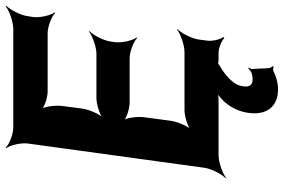

<svg xmlns="http://www.w3.org/2000/svg" viewBox="-179 -598 983 665"><g transform="rotate(-90 312.5 -265.5)"><path d="M370 118C351 118 343 107 346 86C348 69 356 54 369 41C379 30 394 18 412 7C415 6 427 -2 426 -4L421 -3C422 -1 436 0 439 0H462C479 0 505 11 513 20L517 17C509 8 502 -20 504 -37L508 -68C511 -92 530 -129 544 -142L543 -144C528 -132 489 -118 465 -118H263C243 -118 205 -107 191 -94L193 -92C208 -104 224 -144 227 -168L239 -258C242 -282 237 -322 226 -334L223 -332C233 -319 269 -308 289 -308H443C466 -308 502 -294 513 -282L515 -284C505 -297 496 -334 499 -358L501 -373C504 -397 523 -434 537 -447L536 -449C521 -437 482 -423 459 -423H305C285 -423 247 -412 233 -399L234 -397C249 -409 266 -449 269 -473L278 -542C281 -566 276 -606 265 -618L262 -616C272 -603 308 -592 328 -592H529C553 -592 589 -578 600 -566L602 -568C592 -581 583 -618 586 -642L589 -661C592 -685 611 -722 625 -735L623 -737C608 -725 569 -711 545 -711H204C180 -711 145 -725 134 -737L132 -735C142 -722 151 -685 148 -661L64 -50C61 -26 42 11 28 24L29 26C44 14 83 0 107 0H299C309 0 323 -2 330 -5L329 -9C294 10 261 51 254 104C245 170 279 206 335 206C360 206 380 199 399 190C403 188 411 189 414 191L416 187C413 185 409 178 409 174L406 114C406 111 410 107 411 105L407 103C400 114 384 118 370 118Z"/></g></svg>

Font: Asimov
Style: EdgeNarIt
Weight: 500
Designer: Google
Version: Version 2.000980: 2014